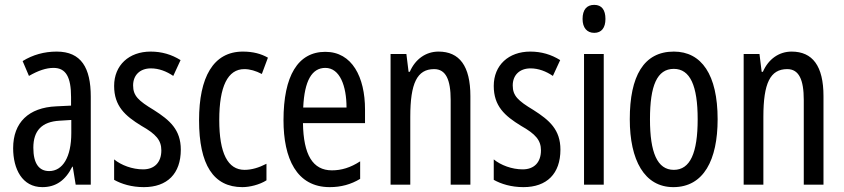

<svg xmlns="http://www.w3.org/2000/svg" viewBox="-20 -759 3467 789"><path d="M213 -547C162 -547 115 -534 73 -508L99 -447C137 -469 170 -480 200 -480C251 -480 272 -442 272 -360V-325L211 -322C98 -317 34 -256 34 -150C34 -65 71 10 154 10C210 10 249 -18 277 -74H279L291 0H353V-362C353 -480 314 -547 213 -547ZM225 -263 273 -266V-212C273 -114 238 -56 182 -56C141 -56 117 -86 117 -152C117 -222 152 -259 225 -263Z M723 -144C723 -226 678 -265 612 -307C549 -345 527 -365 527 -408C527 -450 555 -478 600 -478C633 -478 664 -466 692 -447L722 -512C685 -535 645 -547 599 -547C510 -547 449 -491 449 -406C449 -323 494 -283 561 -242C621 -208 643 -183 643 -141C643 -92 615 -63 568 -63C524 -63 478 -80 449 -104V-20C479 -3 521 10 571 10C667 10 723 -45 723 -144Z M976 10C1006 10 1047 0 1075 -18V-86C1044 -70 1014 -61 985 -61C916 -61 881 -129 881 -266C881 -404 916 -475 984 -475C1007 -475 1031 -468 1056 -455L1081 -522C1053 -538 1020 -547 978 -547C856 -547 798 -441 798 -265C798 -82 857 10 976 10Z M1317 -546C1204 -546 1145 -447 1145 -265C1145 -109 1198 10 1335 10C1381 10 1422 -1 1460 -24V-96C1420 -70 1383 -59 1344 -59C1265 -59 1227 -123 1225 -253H1480V-309C1480 -442 1427 -546 1317 -546ZM1317 -480C1377 -480 1404 -405 1404 -317H1226C1231 -428 1262 -480 1317 -480Z M1782 -547C1731 -547 1687 -517 1664 -464H1659L1650 -537H1585V0H1666V-279C1666 -417 1694 -475 1764 -475C1812 -475 1832 -432 1832 -348V0H1913V-364C1913 -488 1868 -547 1782 -547Z M2283 -144C2283 -226 2238 -265 2172 -307C2109 -345 2087 -365 2087 -408C2087 -450 2115 -478 2160 -478C2193 -478 2224 -466 2252 -447L2282 -512C2245 -535 2205 -547 2159 -547C2070 -547 2009 -491 2009 -406C2009 -323 2054 -283 2121 -242C2181 -208 2203 -183 2203 -141C2203 -92 2175 -63 2128 -63C2084 -63 2038 -80 2009 -104V-20C2039 -3 2081 10 2131 10C2227 10 2283 -45 2283 -144Z M2422 -739C2391 -739 2374 -719 2374 -681C2374 -645 2392 -624 2422 -624C2452 -624 2468 -645 2468 -681C2468 -718 2453 -739 2422 -739ZM2461 -537H2380V0H2461Z M2929 -269C2929 -452 2863 -547 2749 -547C2625 -547 2568 -446 2568 -269C2568 -101 2628 10 2747 10C2872 10 2929 -102 2929 -269ZM2651 -269C2651 -407 2680 -476 2749 -476C2816 -476 2847 -407 2847 -269C2847 -130 2816 -61 2749 -61C2681 -61 2651 -132 2651 -269Z M3233 -547C3182 -547 3138 -517 3115 -464H3110L3101 -537H3036V0H3117V-279C3117 -417 3145 -475 3215 -475C3263 -475 3283 -432 3283 -348V0H3364V-364C3364 -488 3319 -547 3233 -547Z"/></svg>

Font: Noto Sans Myanmar UI ExtraCondensed
Style: Regular
Weight: 400
Width: 2
Designer: Monotype Design Team
Foundry: Monotype Imaging Inc.
Version: Version 2.103